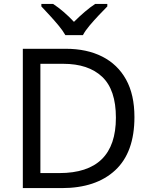

<svg xmlns="http://www.w3.org/2000/svg" viewBox="-20 -964 770 984"><path d="M669 -364Q669 -183 570.5 -91.5Q472 0 296 0H97V-714H317Q425 -714 504 -674Q583 -634 626 -556.5Q669 -479 669 -364ZM574 -361Q574 -504 503.5 -570.5Q433 -637 304 -637H187V-77H284Q574 -77 574 -361ZM315 -784Q302 -807 280 -833.5Q258 -860 234 -886Q210 -912 192 -931V-944H252Q278 -927 306 -903Q334 -879 359 -852Q386 -879 414 -903Q442 -927 468 -944H530V-931Q511 -912 486.5 -886Q462 -860 439.5 -833.5Q417 -807 405 -784Z"/></svg>

Font: Noto Naskh Arabic
Style: Regular
Weight: 400
Designer: Monotype Design Team, David Williams, Mohamad Dakak and Nizar Qandah
Foundry: Monotype Imaging Inc.
Version: Version 2.013